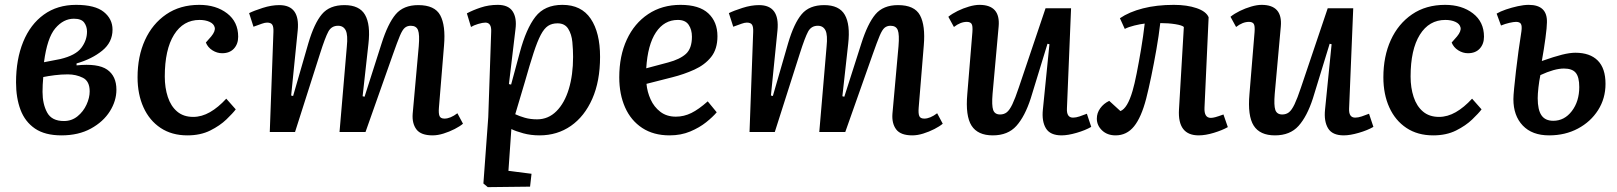

<svg xmlns="http://www.w3.org/2000/svg" viewBox="-20 -543 6654 790"><path d="M233 14Q165 14 124 -14Q83 -42 64.5 -91Q46 -140 46 -204Q46 -299 75.5 -371Q105 -443 160.5 -483Q216 -523 293 -523Q371 -523 407 -494Q443 -465 443 -421Q443 -369 400.5 -334.5Q358 -300 295 -282V-274Q383 -283 421 -256.5Q459 -230 459 -174Q459 -128 432 -85Q405 -42 354 -14Q303 14 233 14ZM161 -287 228 -300Q291 -315 314.5 -346Q338 -377 338 -413Q338 -434 326.5 -450Q315 -466 284 -466Q241 -466 207.5 -426.5Q174 -387 161 -287ZM243 -45Q275 -45 299 -64.5Q323 -84 336 -112.5Q349 -141 349 -167Q349 -209 321 -223Q293 -237 259 -237Q232 -237 204.5 -233.5Q177 -230 158 -226Q155 -193 155 -165Q155 -115 174 -80Q193 -45 243 -45Z M800 -523Q869 -523 914.5 -488Q960 -453 960 -392Q960 -362 942.5 -343Q925 -324 894 -324Q873 -324 854 -336Q835 -348 827 -368L849 -393Q867 -415 863.5 -430Q860 -445 842.5 -453Q825 -461 801 -461Q734 -461 696 -400Q658 -339 658 -228Q658 -182 670.5 -144Q683 -106 709 -84Q735 -62 775 -62Q810 -62 844 -81.5Q878 -101 911 -137L950 -93Q938 -77 911.5 -51.5Q885 -26 845 -6Q805 14 751 14Q687 14 641 -16.5Q595 -47 570.5 -101Q546 -155 546 -225Q546 -311 576.5 -378Q607 -445 664 -484Q721 -523 800 -523Z M1407 -351Q1412 -399 1402.5 -418Q1393 -437 1371 -437Q1344 -437 1331 -413Q1318 -389 1297 -323L1194 0H1090L1105 -411Q1106 -432 1100.5 -441Q1095 -450 1079 -450Q1070 -450 1057.5 -445.5Q1045 -441 1023 -433L1005 -489Q1025 -499 1061 -510.5Q1097 -522 1129 -522Q1215 -522 1205 -418L1178 -150L1186 -148L1249 -366Q1273 -447 1304.5 -484.5Q1336 -522 1397 -522Q1459 -522 1482 -482Q1505 -442 1496 -363L1472 -147L1480 -145L1550 -364Q1576 -446 1608 -484Q1640 -522 1701 -522Q1769 -522 1791.5 -480Q1814 -438 1807 -356L1786 -100Q1784 -76 1788.5 -65.5Q1793 -55 1809 -55Q1833 -55 1862 -77L1885 -34Q1872 -23 1850.5 -12Q1829 -1 1805 6.5Q1781 14 1760 14Q1712 14 1693.5 -10.5Q1675 -35 1678 -75L1703 -353Q1707 -401 1700 -419Q1693 -437 1670 -437Q1656 -437 1646 -429Q1636 -421 1625.5 -396Q1615 -371 1597 -320L1484 0H1377Z M2001 -412Q2003 -450 1977 -450Q1966 -450 1947.5 -444.5Q1929 -439 1918 -432L1901 -488Q1925 -501 1958 -512Q1991 -523 2028 -523Q2072 -523 2089.5 -496Q2107 -469 2101 -423L2074 -197L2083 -195L2119 -328Q2145 -425 2183 -474Q2221 -523 2294 -523Q2372 -523 2410.5 -466Q2449 -409 2449 -309Q2449 -209 2417 -136.5Q2385 -64 2329 -25Q2273 14 2200 14Q2164 14 2133 5.5Q2102 -3 2084 -12L2072 160L2167 172L2161 225L1987 227L1969 212L1989 -61ZM2274 -447Q2251 -447 2235 -436.5Q2219 -426 2205 -399.5Q2191 -373 2175.5 -325.5Q2160 -278 2139 -204L2100 -73Q2117 -65 2139.5 -58.5Q2162 -52 2190 -52Q2236 -52 2269.5 -85.5Q2303 -119 2320.5 -177Q2338 -235 2338 -309Q2338 -338 2335 -370Q2332 -402 2318 -424.5Q2304 -447 2274 -447Z M2780 -523Q2857 -523 2894.5 -488Q2932 -453 2932 -394Q2932 -341 2906 -308.5Q2880 -276 2837 -256.5Q2794 -237 2746 -225L2640 -198Q2643 -165 2657 -134Q2671 -103 2697 -83Q2723 -63 2761 -63Q2794 -63 2824.5 -78Q2855 -93 2892 -126L2929 -81Q2913 -62 2885.5 -40Q2858 -18 2820 -2Q2782 14 2735 14Q2669 14 2622.5 -16.5Q2576 -47 2552 -101Q2528 -155 2528 -225Q2528 -313 2559 -380Q2590 -447 2647 -485Q2704 -523 2780 -523ZM2827 -392Q2827 -421 2813.5 -441Q2800 -461 2769 -461Q2713 -461 2679 -410Q2645 -359 2639 -262L2729 -286Q2778 -299 2802.5 -321.5Q2827 -344 2827 -392Z M3381 -351Q3386 -399 3376.5 -418Q3367 -437 3345 -437Q3318 -437 3305 -413Q3292 -389 3271 -323L3168 0H3064L3079 -411Q3080 -432 3074.5 -441Q3069 -450 3053 -450Q3044 -450 3031.5 -445.5Q3019 -441 2997 -433L2979 -489Q2999 -499 3035 -510.5Q3071 -522 3103 -522Q3189 -522 3179 -418L3152 -150L3160 -148L3223 -366Q3247 -447 3278.5 -484.5Q3310 -522 3371 -522Q3433 -522 3456 -482Q3479 -442 3470 -363L3446 -147L3454 -145L3524 -364Q3550 -446 3582 -484Q3614 -522 3675 -522Q3743 -522 3765.5 -480Q3788 -438 3781 -356L3760 -100Q3758 -76 3762.5 -65.5Q3767 -55 3783 -55Q3807 -55 3836 -77L3859 -34Q3846 -23 3824.5 -12Q3803 -1 3779 6.5Q3755 14 3734 14Q3686 14 3667.5 -10.5Q3649 -35 3652 -75L3677 -353Q3681 -401 3674 -419Q3667 -437 3644 -437Q3630 -437 3620 -429Q3610 -421 3599.5 -396Q3589 -371 3571 -320L3458 0H3351Z M3882 -474Q3898 -487 3920.5 -498Q3943 -509 3967 -516Q3991 -523 4010 -523Q4097 -523 4089 -434L4064 -157Q4060 -109 4066.5 -90.5Q4073 -72 4095 -72Q4111 -72 4122.5 -81Q4134 -90 4145.5 -114Q4157 -138 4172 -183L4282 -509H4387L4370 -97Q4368 -59 4395 -59Q4407 -59 4422 -64Q4437 -69 4452 -75L4470 -21Q4446 -7 4410 3.5Q4374 14 4348 14Q4301 14 4283.5 -15Q4266 -44 4271 -92L4298 -361L4290 -363L4221 -138Q4197 -64 4162 -25Q4127 14 4065 14Q4003 14 3977.5 -26Q3952 -66 3960 -156L3981 -411Q3983 -437 3977.5 -445Q3972 -453 3958 -453Q3932 -453 3905 -432Z M4588 -468Q4626 -494 4682.5 -508.5Q4739 -523 4810 -523Q4864 -523 4903.5 -509.5Q4943 -496 4953 -472L4936 -100Q4934 -58 4962 -58Q4970 -58 4981 -61Q4992 -64 5014 -72L5032 -20Q5009 -7 4974.5 3.5Q4940 14 4912 14Q4825 14 4831 -92L4851 -432Q4844 -439 4816 -443.5Q4788 -448 4754 -448Q4748 -396 4738 -339Q4728 -282 4717 -229Q4706 -176 4696 -137Q4676 -60 4646 -23Q4616 14 4570 14Q4536 14 4514.5 -6.5Q4493 -27 4493 -55Q4493 -78 4507 -97.5Q4521 -117 4544 -128L4590 -86Q4619 -97 4640 -169Q4648 -196 4657 -241.5Q4666 -287 4675 -340.5Q4684 -394 4690 -446Q4672 -444 4647.5 -438Q4623 -432 4608 -424Z M5043 -474Q5059 -487 5081.5 -498Q5104 -509 5128 -516Q5152 -523 5171 -523Q5258 -523 5250 -434L5225 -157Q5221 -109 5227.5 -90.5Q5234 -72 5256 -72Q5272 -72 5283.5 -81Q5295 -90 5306.5 -114Q5318 -138 5333 -183L5443 -509H5548L5531 -97Q5529 -59 5556 -59Q5568 -59 5583 -64Q5598 -69 5613 -75L5631 -21Q5607 -7 5571 3.5Q5535 14 5509 14Q5462 14 5444.5 -15Q5427 -44 5432 -92L5459 -361L5451 -363L5382 -138Q5358 -64 5323 -25Q5288 14 5226 14Q5164 14 5138.5 -26Q5113 -66 5121 -156L5142 -411Q5144 -437 5138.5 -445Q5133 -453 5119 -453Q5093 -453 5066 -432Z M5926 -523Q5995 -523 6040.5 -488Q6086 -453 6086 -392Q6086 -362 6068.5 -343Q6051 -324 6020 -324Q5999 -324 5980 -336Q5961 -348 5953 -368L5975 -393Q5993 -415 5989.5 -430Q5986 -445 5968.5 -453Q5951 -461 5927 -461Q5860 -461 5822 -400Q5784 -339 5784 -228Q5784 -182 5796.5 -144Q5809 -106 5835 -84Q5861 -62 5901 -62Q5936 -62 5970 -81.5Q6004 -101 6037 -137L6076 -93Q6064 -77 6037.5 -51.5Q6011 -26 5971 -6Q5931 14 5877 14Q5813 14 5767 -16.5Q5721 -47 5696.5 -101Q5672 -155 5672 -225Q5672 -311 5702.5 -378Q5733 -445 5790 -484Q5847 -523 5926 -523Z M6324 -292Q6375 -310 6407 -318Q6439 -326 6462 -326Q6522 -326 6554 -294Q6586 -262 6586 -198Q6586 -138 6555.5 -90Q6525 -42 6472.5 -14Q6420 14 6354 14Q6284 14 6245.5 -26.5Q6207 -67 6207 -135Q6207 -149 6210 -179.5Q6213 -210 6217.5 -250Q6222 -290 6228 -333Q6234 -376 6240 -414Q6243 -436 6238 -444.5Q6233 -453 6218 -453Q6208 -453 6190.5 -449Q6173 -445 6156 -438L6138 -487Q6153 -496 6176.5 -504Q6200 -512 6225 -517.5Q6250 -523 6270 -523Q6347 -523 6345 -451Q6345 -432 6339 -387Q6333 -342 6324 -292ZM6318 -234Q6313 -210 6310 -183Q6307 -156 6307 -139Q6307 -91 6322.5 -68.5Q6338 -46 6371 -46Q6417 -46 6447.5 -86Q6478 -126 6478 -185Q6478 -226 6463.5 -243.5Q6449 -261 6415 -261Q6376 -261 6318 -234Z"/></svg>

Font: Literata 12pt Medium
Style: Italic
Weight: 500
Italic angle: -2°
Designer: Latin by Veronika Burian and Jose Scaglione. Greek by Irene Vlachou. Cyrillic by Vera Evstafieva
Foundry: TypeTogether
Version: Version 3.002